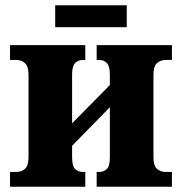

<svg xmlns="http://www.w3.org/2000/svg" viewBox="-20 -707 689 727"><path d="M189 -604V-687H460V-604ZM18 0V-56H42Q61 -56 74.5 -67.5Q88 -79 88 -113V-423Q88 -456 74.5 -468Q61 -480 42 -480H18V-536H303V-480H294Q276 -480 264.5 -468.5Q253 -457 253 -424V-240L396 -385V-424Q396 -457 384.5 -468.5Q373 -480 356 -480H346V-536H631V-480H607Q588 -480 574.5 -468Q561 -456 561 -423V-113Q561 -79 574.5 -67.5Q588 -56 607 -56H631V0H346V-56H356Q373 -56 384.5 -67Q396 -78 396 -112V-301L253 -155V-112Q253 -78 264.5 -67Q276 -56 294 -56H303V0Z"/></svg>

Font: Noto Serif SemiCondensed ExtraBold
Style: Regular
Weight: 800
Width: 4
Designer: Monotype Design Team
Foundry: Monotype Imaging Inc.
Version: Version 2.015